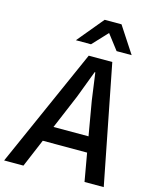

<svg xmlns="http://www.w3.org/2000/svg" viewBox="-164 -1045 901 1134"><g transform="rotate(15 287.0 -478.0)"><path d="M-26.5 0 296 -727H440L582.5 0H465L427 -216L485.5 -171.5H138L187 -266.5H468L426.5 -217.5L382 -475.5L359 -642H355L292 -475.5L91.5 0ZM199 -795.5 332 -956H435L540 -795.5H448L377.5 -887.5L291.5 -795.5Z"/></g></svg>

Font: Spline Sans Mono Medium
Style: Italic
Weight: 500
Italic angle: -4°
Monospace: yes
Designer: Eben Sorkin, Mirko Velimirovic
Foundry: Sorkin Type
Version: Version 1.004